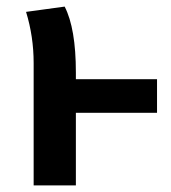

<svg xmlns="http://www.w3.org/2000/svg" viewBox="-20 -562 517 582"><path d="M456 -322V-220H210V0H82V-371Q82 -451 59 -526L176 -542Q210 -476 210 -342V-322Z"/></svg>

Font: FiraGO Medium
Style: Regular
Weight: 500
Designer: bBox Type
Foundry: bBox Type GmbH
Version: Version 1.001;PS 001.001;hotconv 1.0.88;makeotf.lib2.5.64775